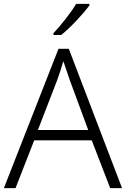

<svg xmlns="http://www.w3.org/2000/svg" viewBox="-20 -968 648 988"><path d="M440 -940V-948H372C346 -904 292 -836 255 -797V-788H295C345 -828 410 -899 440 -940ZM547 0H608L334 -717H281L0 0H60L156 -246H452ZM339 -556 434 -299H175L274 -555C283 -580 296 -618 306 -653C316 -622 332 -575 339 -556Z"/></svg>

Font: Noto Sans Gujarati Light
Style: Regular
Weight: 300
Designer: Jelle Bosma - Monotype Design Team, Universal Thirst
Foundry: Monotype Imaging Inc.
Version: Version 2.106